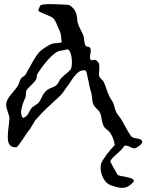

<svg xmlns="http://www.w3.org/2000/svg" viewBox="-20 -717 725 937"><path d="M636 7C639 7 642 6 644 5C655 -3 675 -11 674 -28C664 -49 632 -34 618 -55C600 -80 588 -108 572 -134C564 -147 552 -159 546 -172C538 -189 539 -206 528 -223C501 -262 503 -285 484 -321C480 -327 464 -339 464 -347C463 -350 463 -352 463 -355C463 -367 465 -378 465 -389C465 -396 464 -403 462 -410C460 -412 449 -425 446 -425C443 -426 435 -423 428 -423C421 -423 419 -431 419 -437C419 -448 423 -460 423 -471C423 -491 410 -487 401 -491C399 -492 397 -494 396 -497C390 -510 392 -526 388 -540C380 -564 359 -592 357 -619C356 -635 354 -652 346 -665C338 -678 323 -694 307 -694C286 -694 177 -704 175 -687C174 -682 167 -674 167 -665C172 -656 222 -641 236 -631C252 -620 260 -587 270 -569C278 -555 279 -532 281 -511C271 -506 251 -507 240 -505C219 -500 196 -482 179 -470C155 -451 122 -381 104 -352C98 -344 87 -341 82 -333C75 -323 74 -310 68 -300C51 -272 26 -254 13 -223C11 -217 10 -212 10 -207C10 -183 26 -157 26 -140C26 -137 26 -133 25 -129C24 -107 18 -77 18 -51C18 -19 24 2 59 2C69 1 109 -66 118 -77C134 -95 143 -120 159 -138C194 -178 236 -215 274 -250C287 -262 297 -282 308 -295C328 -319 352 -374 388 -374C391 -374 394 -374 398 -373C404 -371 416 -291 423 -273C431 -252 427 -222 438 -203C446 -189 463 -180 469 -165C477 -144 476 -119 487 -100C495 -86 512 -80 519 -67C530 -48 535 -38 540 -9C514 17 478 65 474 81C472 87 471 94 471 102C471 137 491 178 523 188C539 193 558 200 576 200C582 200 589 199 595 197C606 194 618 184 626 176C631 172 633 168 633 165C633 146 565 146 554 136C553 134 520 77 519 73V71C519 54 574 21 587 -6H589H599C609 -5 624 7 636 7ZM93 -141C86 -147 83 -157 83 -168C83 -194 97 -226 104 -241C108 -250 105 -269 109 -275C121 -295 144 -308 156 -329C161 -338 158 -349 163 -357C183 -389 241 -470 279 -470C285 -470 302 -476 312 -476C325 -468 331 -439 331 -414C331 -398 329 -384 324 -377C311 -362 292 -350 278 -335C269 -326 266 -311 257 -303C236 -283 217 -294 192 -258C184 -246 180 -230 170 -218C159 -205 143 -201 132 -187C118 -169 121 -153 93 -141Z"/></svg>

Font: Ancial
Style: Regular
Weight: 400
Designer: Daytona Mess (Anne-Dauphine Borione)
Foundry: Daytona Mess (Anne-Dauphine Borione)
Version: Version 1.000;Glyphs 3.2 (3192)